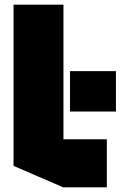

<svg xmlns="http://www.w3.org/2000/svg" viewBox="-20 -803 517 823"><path d="M251 0 38 -92V-783H252V0ZM252 0V-206H438V0ZM280 -325V-498H477V-325Z"/></svg>

Font: Foldit ExtraBold
Style: Regular
Weight: 800
Version: Version 1.003